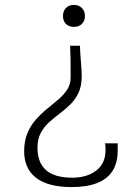

<svg xmlns="http://www.w3.org/2000/svg" viewBox="-20 -523 546 779"><path d="M304.5 -337.5Q305 -313.5 306.8 -292Q308.5 -270.5 310 -251Q311.5 -231.5 311.5 -213.5Q311.5 -174 298.5 -146.5Q285.5 -119 265 -99Q244.5 -79 221.8 -62Q199 -45 178.5 -26.2Q158 -7.5 145 17Q132 41.5 132 77Q132 117 147.8 144Q163.5 171 194.5 184.5Q225.5 198 272.5 198Q314 198 344.5 184.5Q375 171 391.5 146.8Q408 122.5 408 89Q408 81 408 75.5Q408 70 407.5 66.2Q407 62.5 405.5 58.5H457.5Q457.5 67 457.5 74.2Q457.5 81.5 457.5 87.5Q457.5 137.5 436.8 170.2Q416 203 374.5 219.5Q333 236 271 236Q223.5 236 187.5 226.8Q151.5 217.5 127.2 199.2Q103 181 90.5 153.8Q78 126.5 78 91Q78 48 91.5 16.5Q105 -15 126.5 -39Q148 -63 172.2 -82.5Q196.5 -102 218 -120.5Q239.5 -139 253 -160Q266.5 -181 266.5 -208Q266.5 -225.5 266.5 -243.8Q266.5 -262 266.2 -284.5Q266 -307 264.5 -337.5ZM280 -503Q300 -503 312.2 -490.5Q324.5 -478 324.5 -458Q324.5 -438 312.2 -426Q300 -414 280 -414Q259.5 -414 247.5 -426Q235.5 -438 235.5 -458Q235.5 -478 247.5 -490.5Q259.5 -503 280 -503Z"/></svg>

Font: Russolo 10pt ExtraLight
Style: Regular
Weight: 200
Designer: Micah Stupak-Hahn
Version: Version 1.000